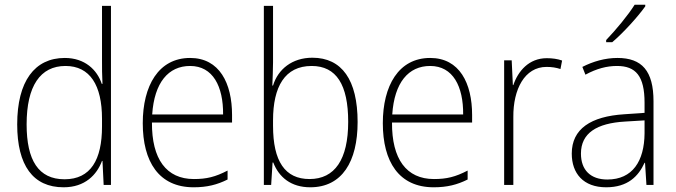

<svg xmlns="http://www.w3.org/2000/svg" viewBox="-20 -785 2871 815"><path d="M250 10C341 10 391 -43 413 -102H415L420 0H451V-760H413V-530C413 -498 413 -464 415 -429H412C392 -489 340 -539 255 -539C127 -539 53 -440 53 -257C53 -83 120 10 250 10ZM254 -24C143 -24 93 -105 93 -257C93 -420 151 -505 258 -505C362 -505 413 -423 413 -281V-248C413 -107 365 -24 254 -24Z M787 -539C653 -539 586 -421 586 -262C586 -99 654 10 802 10C859 10 902 -1 946 -23V-61C894 -34 857 -25 803 -25C686 -25 624 -110 625 -265H965V-297C965 -431 912 -539 787 -539ZM787 -505C884 -505 928 -418 927 -299H626C635 -435 695 -505 787 -505Z M1139 -520V-760H1100V0H1131L1137 -95H1140C1164 -33 1215 10 1297 10C1432 10 1498 -99 1498 -267C1498 -446 1431 -540 1306 -540C1220 -540 1160 -491 1139 -422H1136C1137 -448 1139 -490 1139 -520ZM1303 -505C1408 -505 1458 -425 1458 -268C1458 -108 1401 -25 1294 -25C1190 -25 1139 -100 1139 -251V-274C1139 -417 1189 -505 1303 -505Z M1806 -539C1672 -539 1605 -421 1605 -262C1605 -99 1673 10 1821 10C1878 10 1921 -1 1965 -23V-61C1913 -34 1876 -25 1822 -25C1705 -25 1643 -110 1644 -265H1984V-297C1984 -431 1931 -539 1806 -539ZM1806 -505C1903 -505 1947 -418 1946 -299H1645C1654 -435 1714 -505 1806 -505Z M2301 -538C2225 -538 2179 -483 2159 -424H2157L2152 -529H2120V0H2159V-288C2158 -406 2207 -501 2300 -501C2322 -501 2341 -498 2359 -492L2366 -528C2347 -535 2324 -538 2301 -538Z M2719 -758V-765H2674C2645 -719 2595 -659 2553 -615V-606H2579C2626 -646 2687 -713 2719 -758ZM2601 -539C2548 -539 2497 -524 2452 -501L2465 -468C2513 -494 2556 -505 2599 -505C2679 -505 2716 -462 2716 -349V-306L2630 -300C2488 -291 2407 -238 2407 -133C2407 -49 2456 10 2553 10C2645 10 2690 -37 2716 -94H2718L2724 0H2754V-355C2754 -484 2705 -539 2601 -539ZM2633 -269 2716 -274V-219C2715 -101 2665 -23 2558 -23C2487 -23 2446 -63 2446 -133C2446 -220 2513 -262 2633 -269Z"/></svg>

Font: Noto Sans Devanagari SemiCondensed ExtraLight
Style: Regular
Weight: 200
Width: 4
Designer: Jelle Bosma - Monotype Design Team
Foundry: Monotype Imaging Inc.
Version: Version 2.004